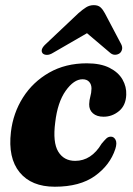

<svg xmlns="http://www.w3.org/2000/svg" viewBox="-20 -714 516 746"><path d="M300.5 -406Q267 -406 235.2 -361.2Q203.5 -316.5 194.5 -238Q184.5 -161 206.2 -125Q228 -89 272 -89Q335 -89 375 -156Q385.5 -168.5 393 -175.8Q400.5 -183 411 -183Q422.5 -183 429 -170.8Q435.5 -158.5 428 -135Q407.5 -72.5 349 -30.5Q290.5 11.5 193 11.5Q102 11.5 56.2 -44.5Q10.5 -100.5 22.5 -201.5Q31 -274.5 69.2 -335Q107.5 -395.5 171 -431.8Q234.5 -468 317.5 -468Q371 -468 405.5 -450.5Q440 -433 456 -405Q472 -377 470.5 -345.5Q469 -304.5 442.5 -282.5Q416 -260.5 382.5 -260.5Q356 -260.5 341 -273.8Q326 -287 326.5 -309Q327 -325.5 331 -339Q335 -352.5 335.5 -370Q335.5 -386 326.5 -396Q317.5 -406 300.5 -406ZM186.5 -509Q173 -500.5 162 -500.8Q151 -501 145.5 -507Q134.5 -521.5 158 -543L284.5 -662.5Q301 -677 314.5 -685.5Q328 -694 344.5 -694Q361 -694 370.2 -685.8Q379.5 -677.5 387.5 -662.5L451 -542Q456.5 -531 454 -521.5Q451.5 -512 445 -507Q436.5 -501 426 -501.2Q415.5 -501.5 406.5 -510L318 -585Z"/></svg>

Font: Fraunces 72pt Soft
Style: Bold Italic
Weight: 700
Italic angle: -16°
Version: Version 1.000;[b76b70a41]